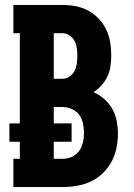

<svg xmlns="http://www.w3.org/2000/svg" viewBox="-20 -755 540 775"><path d="M34 0V-114H60V-183H18V-257H60V-621H34V-735H232Q259 -735 285.5 -730Q312 -725 335.5 -712.5Q359 -700 378 -680Q397 -660 408.5 -636Q420 -612 424.5 -585.5Q429 -559 429 -532Q429 -510 426 -488.5Q423 -467 414 -447.5Q405 -428 390.5 -411.5Q376 -395 358 -383Q382 -372 401.5 -354.5Q421 -337 433.5 -315Q446 -293 451 -267Q456 -241 456 -216Q456 -186 450 -157Q444 -128 430 -102Q416 -76 394.5 -55.5Q373 -35 346.5 -22.5Q320 -10 290.5 -5Q261 0 232 0ZM197 -437H232Q247 -437 260.5 -446Q274 -455 281 -469Q288 -483 290 -498.5Q292 -514 292 -529Q292 -545 290 -560.5Q288 -576 281 -589.5Q274 -603 260.5 -612Q247 -621 232 -621H197ZM197 -114H232Q251 -114 269 -121.5Q287 -129 298.5 -144.5Q310 -160 314.5 -179.5Q319 -199 319 -218Q319 -237 315 -256.5Q311 -276 299.5 -291.5Q288 -307 269.5 -315Q251 -323 232 -323H197V-257H269V-183H197Z"/></svg>

Font: Iosevka Curly Slab Heavy
Style: Regular
Weight: 900
Monospace: yes
Designer: Belleve Invis
Foundry: Belleve Invis
Version: Version 22.1.2; ttfautohint (v1.8.4)